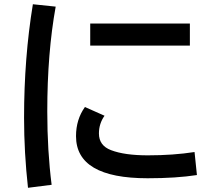

<svg xmlns="http://www.w3.org/2000/svg" viewBox="-20 -831 1030 904"><path d="M111.8 53.2Q93.3 -112.8 93.3 -276.9Q93.3 -558.1 134.8 -811L242.2 -799.8Q202.6 -581.1 202.6 -306.2Q202.6 -121.6 223.1 39.1ZM404.8 -720.2H874V-616.2H404.8ZM907.2 -6.8Q809.6 8.3 675.3 8.3Q337.9 8.3 337.9 -189.9Q337.9 -268.6 379.9 -327.1L472.2 -286.1Q445.8 -249 445.8 -202.6Q445.8 -145.5 502.9 -124Q566.4 -99.6 676.3 -99.6Q794.9 -99.6 896 -115.2Z"/></svg>

Font: BIZ UDPGothic
Style: Bold
Weight: 700
Designer: TypeBank Co., Ltd.
Foundry: Morisawa Inc.
Version: Version 1.051